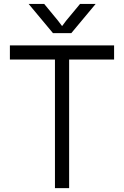

<svg xmlns="http://www.w3.org/2000/svg" viewBox="-20 -966 638 986"><path d="M565.9 -732.9V-660.2H335V0H262.2V-660.2H30.8V-732.9ZM127 -945.8H207L277.8 -859.9L298.8 -832L319.8 -859.9L391.1 -945.8H471.2L346.2 -795.9H252Z"/></svg>

Font: Kreadon
Style: Regular
Weight: 400
Designer: kohakuno
Foundry: StudioGnu
Version: Version 1.000;Glyphs 3.1.2 (3151)